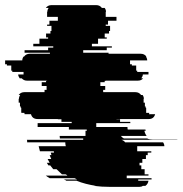

<svg xmlns="http://www.w3.org/2000/svg" viewBox="-62 -730 714 750"><path d="M474 -159V-139H529V-134H515V-124H508V-109H494V-94H483V-84H490V-69H503V-49H518V-44H433V-34H530V-29H478V-24H518Q516 -11 506 -4H496Q491 0 482 0H369Q352 0 335.5 -1Q319 -2 304 -4H313Q293 -7 273.5 -12Q254 -17 237 -24H197Q195 -26 192 -27Q189 -28 187 -29H239Q236 -31 233.5 -32Q231 -33 229 -34H132Q128 -36 124.5 -38.5Q121 -41 117 -44H201Q200 -46 198 -47Q196 -48 194 -49H180Q175 -54 169.5 -59Q164 -64 159 -69H146L134 -84H127L121 -94H132L124 -109H138L132 -124H139L136 -134H149Q149 -136 148.5 -137Q148 -138 148 -139H94Q93 -144 91.5 -149Q90 -154 89 -159H195Q194 -163 193.5 -166.5Q193 -170 193 -174H44Q44 -176 44 -179Q44 -182 43 -184H263V-189H172L171 -199H272V-219H277V-224H207V-234H85V-249H218V-254H178V-264H164V-265H85Q64 -265 59 -284H34Q34 -287 33 -289H22Q21 -290 21 -292V-309H19V-314H16V-329H11V-344H12Q12 -352 17 -359H11Q19 -370 33 -370H112V-379H120V-394H101V-409H118V-414H122V-415H43Q31 -415 23 -424H15Q13 -427 11 -431Q9 -435 9 -439H30V-449H-14V-454H-18V-474H-35V-479H-42V-494H25Q25 -502 30 -509H32Q40 -520 54 -520H133V-524H34V-534H126V-544H146V-549H68V-559H92V-579H126V-584H118V-599H135V-609H139V-629H122V-634H131V-649H164V-664H122V-684H123Q123 -692 128 -699H117Q125 -710 139 -710H314Q328 -710 336 -699H347Q352 -692 352 -684H351V-664H393V-649H360V-634H351V-629H368V-609H364V-599H347V-584H355V-579H321V-559H297V-549H375V-544H355V-534H263V-524H362V-520H488Q502 -520 510 -509H508Q513 -502 513 -494H446V-479H453V-474H470V-454H474V-449H518V-439H496Q496 -435 494 -431Q492 -427 490 -424H497Q490 -415 477 -415H351V-414H347V-409H330V-394H349V-379H341V-370H467Q481 -370 489 -359H495Q500 -352 500 -344H499V-329H504V-314H507V-309H509V-289H521Q521 -286 520 -284H544Q539 -265 519 -265H393V-264H407V-254H447V-249H314V-234H436Q436 -232 436 -229Q436 -226 437 -224H506Q507 -222 507 -219H502Q505 -206 511 -199H410Q416 -192 422 -189H513Q521 -185 534 -185H625Q630 -185 632 -184H412Q422 -181 427 -174H575Q580 -167 580 -159Z"/></svg>

Font: Rubik Glitch
Style: Regular
Weight: 400
Designer: Hubert and Fischer, NaN
Foundry: Hubert and Fischer, NaN
Version: Version 2.200